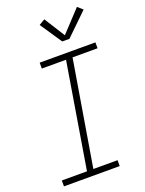

<svg xmlns="http://www.w3.org/2000/svg" viewBox="-176 -1051 853 1133"><g transform="rotate(-20 250.0 -484.5)"><path d="M22 0V-37H180L289 -698H137V-735H487V-698H330L220 -37H372V0ZM305 -807 213 -944 250 -966 332 -836 456 -969 488 -941 350 -807Z"/></g></svg>

Font: Iosevka Curly XLtObl
Style: Regular
Weight: 200
Italic angle: -9°
Monospace: yes
Designer: Belleve Invis
Foundry: Belleve Invis
Version: Version 11.1.0; ttfautohint (v1.8.3)